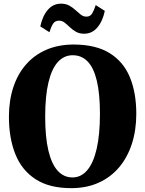

<svg xmlns="http://www.w3.org/2000/svg" viewBox="-20 -990 773 1022"><path d="M361.5 11.5Q243.5 12 169.8 -35.8Q96 -83.5 61.8 -169.2Q27.5 -255 27.5 -368Q27.5 -454.5 50.8 -525.2Q74 -596 118.8 -647Q163.5 -698 227.5 -725.5Q291.5 -753 373 -753Q491 -752.5 564.2 -706.8Q637.5 -661 671.5 -578.5Q705.5 -496 705.5 -384Q705.5 -297.5 682.2 -225.2Q659 -153 614.5 -100Q570 -47 506.2 -18Q442.5 11 361.5 11.5ZM366 -45.5Q411.5 -45.5 444.2 -83.8Q477 -122 494.5 -197.5Q512 -273 512 -383.5Q512 -492 495.2 -561Q478.5 -630 446.2 -663Q414 -696 367 -696Q321 -696 288.2 -660.2Q255.5 -624.5 238 -551.8Q220.5 -479 220.5 -368.5Q220.5 -260.5 237.5 -188.8Q254.5 -117 287 -81.2Q319.5 -45.5 366 -45.5ZM428 -810.5Q402.5 -810.5 384.2 -821Q366 -831.5 352 -845Q338 -858.5 324.5 -869.2Q311 -880 294 -880Q272.5 -880 262 -863Q251.5 -846 243 -818.5L194.5 -849.5Q206.5 -905.5 234.8 -938Q263 -970.5 304.5 -970.5Q330.5 -970.5 348.8 -960.2Q367 -950 381.5 -936.5Q396 -923 409.8 -912.2Q423.5 -901.5 439.5 -901.5Q460 -901 470.5 -918.2Q481 -935.5 489.5 -963L538 -932Q526 -876 497.8 -843.2Q469.5 -810.5 428 -810.5Z"/></svg>

Font: Merriweather 48pt Black
Style: Regular
Weight: 900
Version: Version 2.100